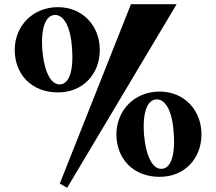

<svg xmlns="http://www.w3.org/2000/svg" viewBox="-20 -820 1027 912"><path d="M299 72 819 -800H602L264 52ZM255 -381C374 -381 454 -468 454 -583C454 -696 374 -786 255 -786C135 -786 50 -696 50 -583C50 -467 130 -381 255 -381ZM263 -419C224 -419 191 -472 181 -582C173 -695 200 -749 242 -749C281 -749 315 -698 322 -592C331 -475 305 -419 263 -419ZM738 20C857 20 937 -67 937 -182C937 -295 857 -385 738 -385C618 -385 533 -295 533 -182C533 -66 613 20 738 20ZM746 -18C707 -18 674 -71 664 -181C656 -294 683 -348 725 -348C764 -348 798 -297 805 -191C814 -74 788 -18 746 -18Z"/></svg>

Font: Sinistre Bold
Style: Regular
Weight: 900
Designer: Jules Durand
Foundry: Collletttivo
Version: Version 69.420;Glyphs 3.2 (3217)